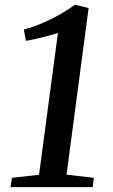

<svg xmlns="http://www.w3.org/2000/svg" viewBox="-20 -772 465 792"><path d="M29 -38.5 141 -51 219 -636Q201 -630.5 179.5 -624.5Q158 -618.5 134.5 -613Q111 -607.5 86.5 -603.5L78.5 -650.5Q114.5 -659.5 153.2 -676Q192 -692.5 227.2 -712.5Q262.5 -732.5 288.5 -752.5L345.5 -739L254.5 -51.5L367 -38.5L362.5 0H23.5Z"/></svg>

Font: Merriweather 48pt Medium
Style: Italic
Weight: 500
Italic angle: -7.8°
Version: Version 2.101